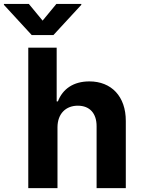

<svg xmlns="http://www.w3.org/2000/svg" viewBox="-86 -974 730 994"><path d="M211.6 -315.3C212 -385.7 255 -426.8 316.8 -426.8C378.2 -426.8 414.4 -387.4 414.1 -320.3V0H565.3V-347.3C565.7 -475.1 490.4 -552.6 376.8 -552.6C294 -552.6 238.6 -513.5 213.8 -449.2H207.4V-727.3H60.4V0H211.6ZM63.2 -953.8H-65.7V-948.9L78.1 -792.6H190.7L334.9 -948.9V-953.8H206L134.6 -867.2Z"/></svg>

Font: Karasuma Gothic
Style: Bold
Weight: 700
Designer: Rasmus Andersson / Ryoko Nishizuka
Foundry: Genbu
Version: Version 1.00